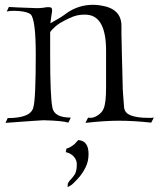

<svg xmlns="http://www.w3.org/2000/svg" viewBox="-20 -509 661 800"><path d="M3 3 12 -17Q109 -17 119 -62Q124 -79 126.5 -134Q129 -189 129 -281Q129 -427 108 -449Q95 -460 59 -463Q54 -463 48.5 -463.5Q43 -464 38 -464Q20 -464 8 -461L17 -480Q25 -479 54.5 -478Q84 -477 134 -475Q140 -475 147 -475.5Q154 -476 163 -477Q171 -479 177 -479Q183 -479 185 -479Q197 -479 197 -468V-462Q195 -452 193.5 -439.5Q192 -427 190 -412Q210 -423 226.5 -433Q243 -443 256 -453Q306 -489 368 -489Q385 -489 401 -486Q486 -473 486 -401Q486 -385 486 -366Q486 -347 487 -325L488 -276Q489 -250 489.5 -220.5Q490 -191 491 -158Q491 -139 493 -114Q495 -89 497 -62Q499 -38 525.5 -28Q552 -18 596 -18Q605 -18 611 -18Q617 -18 621 -19L610 2Q574 -2 540 -4Q506 -6 474 -6Q417 -6 336 3L347 -19Q349 -18 358 -18Q372 -18 389 -29.5Q406 -41 412 -57Q422 -81 422 -143V-298Q422 -448 335 -448Q331 -448 325.5 -448Q320 -448 315 -447Q301 -446 285 -440Q269 -434 250 -424Q228 -413 213 -400.5Q198 -388 189 -375V-275Q189 -109 198 -62Q205 -19 275 -19L265 2Q240 -6 161 -8Q153 -8 113.5 -5Q74 -2 3 3ZM262 271V260Q262 254 270 244Q283 231 291.5 217.5Q300 204 300 175Q300 157 287 143Q274 129 254 125L257 110Q272 107 291 91L301 80Q306 73 309 75Q349 79 349 133Q349 164 336 189.5Q323 215 306.5 233Q290 251 280 260Q273 265 262 271Z"/></svg>

Font: Gideon Roman
Style: Regular
Weight: 400
Designer: Robert E. Leuschke
Foundry: Robert E. Leuschke
Version: Version 2.010